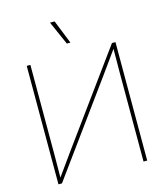

<svg xmlns="http://www.w3.org/2000/svg" viewBox="-134 -1039 977 1139"><g transform="rotate(-15 354.5 -469.5)"><path d="M604.5 0V-551.3Q605 -589.4 605 -627.4Q605.5 -652.8 605.5 -703.6H613.8Q586.4 -665.5 559.1 -627.4Q531.7 -589.4 504.4 -551.3L103.5 0H82V-727.5H104.5V-175.3Q104.5 -124.5 104 -99.6Q104 -61.5 103.5 -23.4H94.7Q149.4 -99.6 203.6 -175.3L605.5 -727.5H627V0ZM281.7 -939.5H310.1L368.2 -793.9H346.2Z"/></g></svg>

Font: Intratopia Thin
Style: Regular
Weight: 100
Designer: Rasmus Andersson
Foundry: rsms
Version: Version 3.000;Glyphs 3.2.3 (3260)